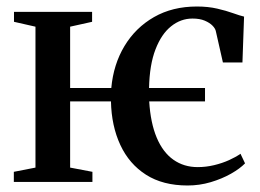

<svg xmlns="http://www.w3.org/2000/svg" viewBox="-20 -559 798 590"><path d="M556.5 11Q480.5 11 428.8 -22Q377 -55 349.8 -113.5Q322.5 -172 321 -247.5H195.5V-44L264 -31V0H22.5V-31L89 -44V-477L23 -492V-522.5H263V-492L195.5 -477V-288.5H322Q328.5 -361 362.5 -417.5Q396.5 -474 453.2 -506.5Q510 -539 585 -539Q619.5 -539 647.5 -532.5Q675.5 -526 696.2 -518.5Q717 -511 730 -508L725 -367H665L643.5 -462Q642 -471 633.2 -480Q624.5 -489 609.2 -495.5Q594 -502 571.5 -502Q535.5 -502 505.8 -478.2Q476 -454.5 457.8 -407.2Q439.5 -360 438 -288.5H610V-247.5H438.5Q442.5 -181.5 461.5 -136.2Q480.5 -91 512.8 -68.2Q545 -45.5 587.5 -45.5Q613 -45.5 638 -51.5Q663 -57.5 684 -67Q705 -76.5 719 -86.5L733 -57Q717.5 -41 689.8 -25.2Q662 -9.5 627.5 0.8Q593 11 556.5 11Z"/></svg>

Font: Merriweather 96pt Medium
Style: Regular
Weight: 500
Version: Version 2.100